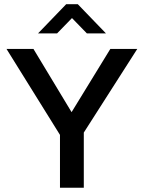

<svg xmlns="http://www.w3.org/2000/svg" viewBox="-20 -885 678 905"><path d="M292 -202.1 10.7 -654.3H137.7L317.4 -356.4L500 -654.3H627L337.9 -202.1ZM262.7 0V-287.1H375V0ZM159.2 -727.5 292 -865.2H346.7L479.5 -727.5H389.6L319.3 -799.8L249 -727.5Z"/></svg>

Font: Sen Medium
Style: Regular
Weight: 500
Designer: Kosal Sen, Philatype
Foundry: Philatype
Version: Version 2.000;gftools[0.9.31]